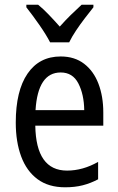

<svg xmlns="http://www.w3.org/2000/svg" viewBox="-20 -786 502 816"><path d="M238 -546Q297 -546 337.5 -515Q378 -484 398.5 -430Q419 -376 419 -308V-252H130Q133 -61 265 -61Q332 -61 397 -98V-24Q365 -7 331.5 1.5Q298 10 257 10Q186 10 139.5 -24.5Q93 -59 70 -121Q47 -183 47 -265Q47 -400 97 -473Q147 -546 238 -546ZM238 -478Q141 -478 131 -318H338Q337 -385 313 -431.5Q289 -478 238 -478ZM193 -606Q176 -639 147 -680.5Q118 -722 92 -755V-766H142Q163 -749 187 -724Q211 -699 234 -673Q260 -702 280.5 -722Q301 -742 327 -766H377V-755Q361 -735 341 -709Q321 -683 303 -656Q285 -629 274 -606Z"/></svg>

Font: Noto Sans Myanmar Condensed
Style: Regular
Weight: 400
Width: 3
Designer: Monotype Design Team
Foundry: Monotype Imaging Inc.
Version: Version 2.107; ttfautohint (v1.8.4.7-5d5b)